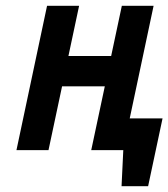

<svg xmlns="http://www.w3.org/2000/svg" viewBox="-20 -520 583 665"><path d="M379 -110 356 0H407L401 125H493L543 -110ZM365 -326H217L254 -500H143L37 0H148L195 -221H343L296 0H406L512 -500H402Z"/></svg>

Font: Advent Pro
Style: Italic
Weight: 400
Italic angle: -12°
Designer: VivaRado, Andreas Kalpakidis
Foundry: VivaRado, Andreas Kalpakidis
Version: Version 3.000